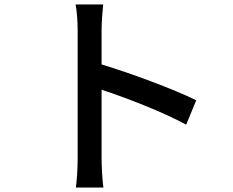

<svg xmlns="http://www.w3.org/2000/svg" viewBox="-20 -802 1040 858"><path d="M327 -92C327 -53 324 1 319 36H442C437 0 434 -61 434 -92V-401C544 -365 707 -302 812 -245L857 -354C757 -403 567 -474 434 -514V-670C434 -705 438 -749 441 -782H318C324 -748 327 -702 327 -670Z"/></svg>

Font: Source Han Sans JP Medium
Style: Regular
Weight: 500
Designer: Ryoko NISHIZUKA 西塚涼子 (kana, bopomofo & ideographs); Paul D. Hunt (Latin, Greek & Cyrillic); Sandoll Communications 산돌커뮤니
Foundry: Adobe
Version: Version 2.002;hotconv 1.0.116;makeotfexe 2.5.65601